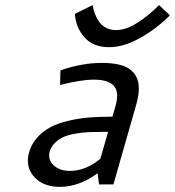

<svg xmlns="http://www.w3.org/2000/svg" viewBox="-20 -727 690 757"><path d="M275.4 -672.4 345.2 -707Q347.7 -689.5 353.8 -673.3Q359.9 -657.2 370.4 -641.8Q380.9 -626.5 398.2 -617.4Q415.5 -608.4 437.5 -608.4Q476.6 -608.4 521.5 -637Q566.4 -665.5 606.9 -707L649.9 -666.5Q596.2 -612.8 531.7 -576.9Q467.3 -541 410.2 -541Q347.2 -541 313 -579.8Q278.8 -618.7 275.4 -672.4ZM406.2 -207H377Q349.6 -207 329.3 -206.1Q309.1 -205.1 281.2 -200.7Q253.4 -196.3 234.1 -188.5Q214.8 -180.7 198.2 -165.3Q181.6 -149.9 175.8 -128.9Q173.8 -122.6 173.8 -114.3Q173.8 -88.9 196.8 -71Q219.7 -53.2 255.9 -53.2Q317.4 -53.2 375.5 -100.6ZM380.9 -479Q459.5 -479 493.4 -452.9Q527.3 -426.8 527.3 -378.4Q527.3 -349.1 516.6 -312.5L427.2 0H370.6L364.7 -43.9Q291.5 9.8 215.8 9.8Q158.7 9.8 124.3 -20.3Q89.8 -50.3 89.8 -94.7Q89.8 -109.4 94.2 -125Q104 -159.7 127.2 -185.3Q150.4 -210.9 180.4 -226.3Q210.4 -241.7 251.5 -251.2Q292.5 -260.7 333 -263.9Q373.5 -267.1 423.3 -267.1L434.1 -304.2Q441.9 -330.6 441.9 -349.6Q441.9 -413.1 349.1 -413.1Q302.2 -413.1 216.8 -392.1L218.3 -449.7Q304.2 -479 380.9 -479Z"/></svg>

Font: Cantarell
Style: Italic
Weight: 400
Italic angle: -16°
Designer: Dave Crossland
Version: Version 1.004